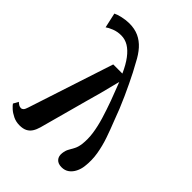

<svg xmlns="http://www.w3.org/2000/svg" viewBox="-231 -905 1032 1032"><g transform="rotate(45 285.0 -389.0)"><path d="M71.5 -88.5 230.5 -574.5H300Q278.5 -622.5 255 -653.5Q231.5 -684.5 205.8 -700Q180 -715.5 150.5 -715.5Q121.5 -715.5 96.8 -705.5Q72 -695.5 60.5 -686.5L41.5 -772Q55.5 -779.5 83.2 -785.8Q111 -792 136.5 -792Q176.5 -792 207.8 -777.8Q239 -763.5 263.8 -736Q288.5 -708.5 309.5 -667Q321.5 -646 335.5 -619Q349.5 -592 364.2 -561Q379 -530 394 -497Q409 -464 422.8 -430Q436.5 -396 448.5 -363Q467 -317 483 -270.5Q499 -224 507 -176.5Q515 -129 509 -80Q506 -55 495.2 -33.8Q484.5 -12.5 467 0.2Q449.5 13 425 13Q398 13 384.2 -2.2Q370.5 -17.5 373.5 -43Q376 -65 384.8 -80Q393.5 -95 402.2 -111.5Q411 -128 414.5 -153.5Q419.5 -195 413.2 -237.8Q407 -280.5 392.8 -327.8Q378.5 -375 359.5 -427.5L320 -531L292 -421Q279.5 -376.5 267 -330.8Q254.5 -285 242 -238.8Q229.5 -192.5 217 -147.2Q204.5 -102 193 -59Q186.5 -36 176.2 -20Q166 -4 149 4.8Q132 13.5 106 13.5Q78.5 13.5 56 2.5Q33.5 -8.5 18.5 -22.2Q3.5 -36 -2 -44.5L14 -73.5Q22.5 -65.5 29.8 -61.5Q37 -57.5 45.5 -57.5Q53.5 -57.5 59.8 -64Q66 -70.5 71.5 -88.5Z"/></g></svg>

Font: Merriweather 48pt SemiBold
Style: Italic
Weight: 600
Italic angle: -7.8°
Designer: Eben Sorkin
Foundry: Eben Sorkin
Version: Version 2.101